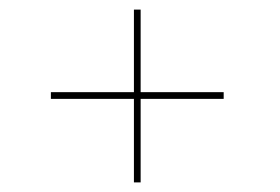

<svg xmlns="http://www.w3.org/2000/svg" viewBox="-20 -431 583 400"><path d="M273 -51H259V-225H86V-239H259V-411H273V-239H446V-225H273Z"/></svg>

Font: Josefin Slab Thin
Style: Regular
Weight: 100
Designer: Santiago Orozco
Foundry: Typemade
Version: Version 2.000